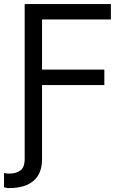

<svg xmlns="http://www.w3.org/2000/svg" viewBox="-37 -748 644 972"><path d="M87.9 0H175.8V58.6Q175.8 93.8 165.3 120.8Q154.8 147.9 133.8 166.5Q112.8 185.1 81.8 194.6Q50.8 204.1 9.8 204.1Q5.9 204.6 2.4 204.1Q-1 203.6 -16.6 200.2V127.9Q-11.2 128.9 -4.4 129.9Q2.4 130.9 9.8 130.9Q43.9 130.9 65.9 115.2Q87.9 99.6 87.9 56.6ZM87.9 0V-727.5H524.4V-649.4H175.8V-395.5H491.2V-317.4H175.8V0Z"/></svg>

Font: Inter V
Style: 
Weight: 400
Designer: Rasmus Andersson
Foundry: rsms
Version: Version 4.000;git-a3f224843